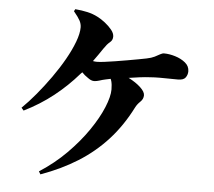

<svg xmlns="http://www.w3.org/2000/svg" viewBox="-58 -877 1116 999"><g transform="rotate(5 500.0 -377.0)"><path d="M180 44Q258 -6 320.5 -69Q383 -132 427.5 -197Q472 -262 495.5 -319Q519 -376 519 -413Q519 -439 514 -457Q512 -462 510 -468Q496 -465 486 -463Q467 -459 452.5 -454Q438 -449 424 -449Q409 -449 391 -463Q374 -474 360 -489Q356 -485 352 -481Q294 -414 225 -359.5Q156 -305 73 -264L61 -278Q96 -312 133.5 -357Q171 -402 206.5 -452Q242 -502 270 -551.5Q298 -601 314.5 -645Q331 -689 331 -721Q331 -739 322 -756Q313 -773 289 -802L295 -813Q330 -810 359 -803.5Q388 -797 413 -784Q433 -774 454 -757.5Q475 -741 489.5 -723Q504 -705 504 -688Q504 -669 489.5 -657.5Q475 -646 459 -622Q435 -586 410 -552Q421 -550 431 -550Q444 -550 468.5 -553Q493 -556 524 -561Q555 -566 587 -571.5Q619 -577 645.5 -582Q672 -587 687 -590Q712 -595 728 -603Q744 -611 755 -617.5Q766 -624 776 -624Q803 -624 834 -614.5Q865 -605 887 -587Q909 -569 909 -542Q909 -524 898.5 -509.5Q888 -495 859 -495Q838 -495 813.5 -495.5Q789 -496 763.5 -496Q738 -496 712 -494Q689 -493 658 -489Q630 -485 602 -481Q602 -481 603 -481Q642 -461 666 -438.5Q690 -416 690 -398Q690 -378 674 -363Q658 -348 649 -330Q600 -233 533 -159.5Q466 -86 380.5 -32.5Q295 21 189 59Z"/></g></svg>

Font: Noto Serif HK ExtraLight Black
Style: Regular
Weight: 900
Version: Version 2.002-H1;hotconv 1.1.0;makeotfexe 2.6.0